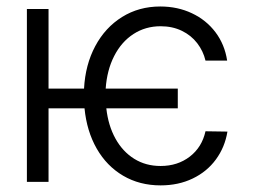

<svg xmlns="http://www.w3.org/2000/svg" viewBox="-20 -558 799 589"><path d="M525.4 -225.6H306.2Q312 -172.9 334.2 -132.8Q356.4 -92.8 391.8 -70.8Q427.2 -48.8 472.7 -48.8Q524.9 -48.8 562.3 -77.6Q599.6 -106.4 610.4 -155.3L677.7 -154.3Q669.9 -106.4 642.3 -68.8Q614.7 -31.2 571 -10.3Q527.3 10.7 472.7 10.7Q408.2 10.7 357.7 -19Q307.1 -48.8 276.6 -102.3Q246.1 -155.8 239.3 -225.6H128.9V0H62.5V-530.3H128.9V-286.1H237.8Q241.7 -359.4 272.2 -416.5Q302.7 -473.6 354.5 -505.9Q406.2 -538.1 471.7 -538.1Q524.9 -538.1 568.8 -517.3Q612.8 -496.6 641.1 -459Q669.4 -421.4 676.8 -372.1H610.4Q603.5 -401.4 585 -425.5Q566.4 -449.7 537.6 -463.6Q508.8 -477.5 472.7 -477.5Q426.3 -477.5 389.4 -453.6Q352.5 -429.7 330.3 -386.2Q308.1 -342.8 304.2 -286.1H525.4Z"/></svg>

Font: Pretendard Light
Style: Regular
Weight: 300
Designer: Base glyphs from Inter by Rasmus Andersson; Hangeul glyphs from Noto Sans CJK(Source Han Sans) by Jang Soo-young and Kan
Foundry: Kil Hyung-jin
Version: Version 1.309